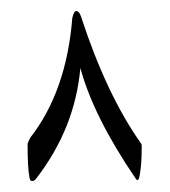

<svg xmlns="http://www.w3.org/2000/svg" viewBox="-20 -314 309 350"><path d="M30.3 -51.8Q30.3 -53.2 35.2 -63Q101.1 -147.5 111.8 -281.2Q114.7 -293.9 119.1 -293.9Q124.5 -293.9 127.9 -283.2Q174.3 -141.1 237.3 -52.2Q238.3 -50.3 238.3 -48.8V-43.9Q238.3 -13.2 234.4 6.8Q233.4 12.2 231.7 13.9Q230 15.6 227.1 11.2Q150.4 -101.6 126.5 -189.9Q116.7 -80.6 46.9 10.3Q43 16.1 38.6 16.1Q34.2 16.1 33.7 8.8Q30.3 -6.8 30.3 -51.8Z"/></svg>

Font: Noon
Style: Regular
Weight: 400
Designer: Mohammad Saleh Souzanchi
Foundry: Farsi Font Store
Version: Version 0.09